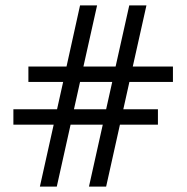

<svg xmlns="http://www.w3.org/2000/svg" viewBox="-20 -690 690 710"><path d="M190 0H127.5L178.5 -229H29.5V-286H191L213.5 -387H85V-444H226L276 -670H339L288.5 -444H407.5L458 -670H521.5L471 -444H619.5V-387H458.5L436 -286H564V-229H423.5L372.5 0H309L360 -229H241ZM253.5 -286H372.5L395 -387H276Z"/></svg>

Font: Newsreader 16pt ExtraBold
Style: Regular
Weight: 800
Designer: Hugues Gentile
Foundry: Production Type
Version: Version 1.003; ttfautohint (v1.8.3)